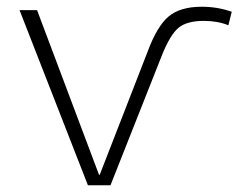

<svg xmlns="http://www.w3.org/2000/svg" viewBox="-20 -550 736 570"><path d="M276 -31 418 -396Q446 -472 480.5 -501Q515 -530 579 -530Q626 -530 668 -515L658 -475Q626 -488 585 -488Q535 -488 510 -467.5Q485 -447 460 -384L308 0H241L38 -520H90L274 -31Z"/></svg>

Font: Mplus 1p Light
Style: Regular
Weight: 300
Version: Version 1.061